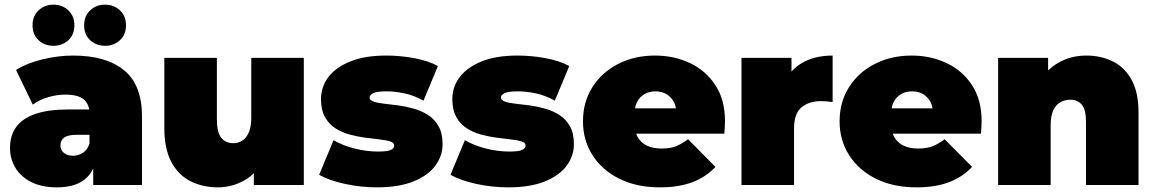

<svg xmlns="http://www.w3.org/2000/svg" viewBox="-20 -796 4966 826"><path d="M381 0V-71Q366 -39 339 -20Q297 10 226 10Q159 10 114 -13Q69 -36 46 -74.5Q23 -113 23 -160Q23 -213 50 -250Q77 -287 132.5 -306Q188 -325 273 -325H364Q359 -352 341 -368Q316 -389 261 -389Q224 -389 186 -377.5Q148 -366 121 -346L49 -495Q97 -525 164 -541Q231 -557 295 -557Q436 -557 513.5 -494Q591 -431 591 -294V0ZM365 -216H309Q273 -216 256.5 -204.5Q240 -193 240 -170Q240 -151 254.5 -138.5Q269 -126 294 -126Q317 -126 336.5 -138.5Q356 -151 365 -178ZM432 -599Q394 -599 368 -623Q342 -647 342 -687Q342 -727 368 -751.5Q394 -776 432 -776Q470 -776 496 -751.5Q522 -727 522 -687Q522 -647 496 -623Q470 -599 432 -599ZM210 -599Q172 -599 146 -623Q120 -647 120 -687Q120 -727 146 -751.5Q172 -776 210 -776Q248 -776 274 -751.5Q300 -727 300 -687Q300 -647 274 -623Q248 -599 210 -599Z M917 10Q852 10 799.5 -16.5Q747 -43 717 -99.5Q687 -156 687 -245V-547H913V-284Q913 -226 932 -203Q951 -180 984 -180Q1004 -180 1021.5 -190.5Q1039 -201 1050 -225.5Q1061 -250 1061 -290V-547H1287V0H1072V-51Q1054 -33 1033 -21Q979 10 917 10Z M1601 10Q1531 10 1463 -5Q1395 -20 1353 -44L1415 -193Q1454 -170 1505.5 -157Q1557 -144 1606 -144Q1647 -144 1661.5 -151Q1676 -158 1676 -170Q1676 -182 1659 -187.5Q1642 -193 1614 -196Q1586 -199 1552.5 -203.5Q1519 -208 1485 -217Q1451 -226 1423 -244Q1395 -262 1378 -292.5Q1361 -323 1361 -370Q1361 -422 1392.5 -464Q1424 -506 1486.5 -531.5Q1549 -557 1641 -557Q1701 -557 1761 -546Q1821 -535 1864 -512L1802 -363Q1760 -386 1719.5 -394.5Q1679 -403 1644 -403Q1601 -403 1585.5 -395Q1570 -387 1570 -377Q1570 -365 1587 -359Q1604 -353 1632 -350Q1660 -347 1693.5 -342.5Q1727 -338 1760.5 -328.5Q1794 -319 1822 -301Q1850 -283 1867 -252.5Q1884 -222 1884 -175Q1884 -126 1853 -83.5Q1822 -41 1759 -15.5Q1696 10 1601 10Z M2166 10Q2096 10 2028 -5Q1960 -20 1918 -44L1980 -193Q2019 -170 2070.5 -157Q2122 -144 2171 -144Q2212 -144 2226.5 -151Q2241 -158 2241 -170Q2241 -182 2224 -187.5Q2207 -193 2179 -196Q2151 -199 2117.5 -203.5Q2084 -208 2050 -217Q2016 -226 1988 -244Q1960 -262 1943 -292.5Q1926 -323 1926 -370Q1926 -422 1957.5 -464Q1989 -506 2051.5 -531.5Q2114 -557 2206 -557Q2266 -557 2326 -546Q2386 -535 2429 -512L2367 -363Q2325 -386 2284.5 -394.5Q2244 -403 2209 -403Q2166 -403 2150.5 -395Q2135 -387 2135 -377Q2135 -365 2152 -359Q2169 -353 2197 -350Q2225 -347 2258.5 -342.5Q2292 -338 2325.5 -328.5Q2359 -319 2387 -301Q2415 -283 2432 -252.5Q2449 -222 2449 -175Q2449 -126 2418 -83.5Q2387 -41 2324 -15.5Q2261 10 2166 10Z M2819 10Q2719 10 2644.5 -27Q2570 -64 2529 -128.5Q2488 -193 2488 -274Q2488 -357 2528.5 -421Q2569 -485 2639.5 -521Q2710 -557 2798 -557Q2879 -557 2947.5 -525Q3016 -493 3057.5 -430Q3099 -367 3099 -274Q3099 -262 3098 -247.5Q3097 -233 3096 -221H2717Q2719 -214 2723 -207Q2737 -182 2763 -169.5Q2789 -157 2826 -157Q2864 -157 2888.5 -167Q2913 -177 2940 -197L3058 -78Q3018 -35 2959.5 -12.5Q2901 10 2819 10ZM2712 -330H2888Q2885 -344 2880 -356Q2868 -378 2848 -390.5Q2828 -403 2800 -403Q2772 -403 2751.5 -390.5Q2731 -378 2720 -356Q2714 -344 2712 -330Z M3170 0V-547H3385V-488Q3404 -510 3430 -525Q3485 -557 3562 -557V-357Q3547 -359 3535.5 -360Q3524 -361 3512 -361Q3461 -361 3428.5 -334.5Q3396 -308 3396 -243V0Z M3923 10Q3823 10 3748.5 -27Q3674 -64 3633 -128.5Q3592 -193 3592 -274Q3592 -357 3632.5 -421Q3673 -485 3743.5 -521Q3814 -557 3902 -557Q3983 -557 4051.5 -525Q4120 -493 4161.5 -430Q4203 -367 4203 -274Q4203 -262 4202 -247.5Q4201 -233 4200 -221H3821Q3823 -214 3827 -207Q3841 -182 3867 -169.5Q3893 -157 3930 -157Q3968 -157 3992.5 -167Q4017 -177 4044 -197L4162 -78Q4122 -35 4063.5 -12.5Q4005 10 3923 10ZM3816 -330H3992Q3989 -344 3984 -356Q3972 -378 3952 -390.5Q3932 -403 3904 -403Q3876 -403 3855.5 -390.5Q3835 -378 3824 -356Q3818 -344 3816 -330Z M4274 0V-547H4489V-493Q4509 -512 4533 -526Q4587 -557 4654 -557Q4717 -557 4768 -531.5Q4819 -506 4848.5 -452Q4878 -398 4878 -312V0H4652V-273Q4652 -324 4634 -345.5Q4616 -367 4585 -367Q4562 -367 4542.5 -356.5Q4523 -346 4511.5 -322Q4500 -298 4500 -257V0Z"/></svg>

Font: Montserrat Thin Black
Style: Regular
Weight: 900
Version: Version 9.000